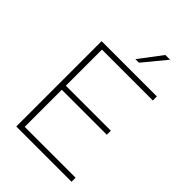

<svg xmlns="http://www.w3.org/2000/svg" viewBox="-261 -1005 1109 1109"><g transform="rotate(45 294.0 -450.5)"><path d="M92.5 0H544V-33H128.5V-336H496V-369H128.5V-664H544V-697H92.5ZM304 -761.5H333L448 -901H409.5Z"/></g></svg>

Font: HK Grotesk ExtraLight
Style: Regular
Weight: 200
Designer: Alfredo Marco Pradil
Foundry: Hanken Design Co.
Version: Version 3.001;FEAKit 1.0